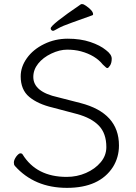

<svg xmlns="http://www.w3.org/2000/svg" viewBox="-20 -895 657 928"><path d="M235 -375Q163 -392 121.5 -426.5Q80 -461 80 -526Q80 -572 110 -614Q140 -656 193 -682Q246 -708 307.5 -708Q369 -708 416.5 -692Q464 -676 492 -653Q520 -632 520 -611.5Q520 -591 512 -578.5Q504 -566 499 -566Q494 -566 489 -572L477 -583Q441 -628 371 -647Q341 -655 304.5 -655Q268 -655 228 -636Q188 -617 164.5 -587.5Q141 -558 141 -523Q141 -451 260 -425L369 -397Q555 -349 555 -192Q555 -135 526 -88Q461 13 303.5 13Q146 13 51 -94V-95Q47 -98 47 -110Q47 -122 59 -139Q71 -154 78.5 -154Q86 -154 89 -149Q156 -40 302 -40Q352 -40 395.5 -59Q439 -78 466.5 -110.5Q494 -143 494 -184Q494 -250 458 -287.5Q422 -325 352 -344ZM225 -758Q225 -775 372 -875H379Q384 -875 397 -866Q430 -843 430 -826Q430 -822 426 -821Q377 -803 328.5 -786Q280 -769 260.5 -757.5Q241 -746 236.5 -746Q232 -746 228.5 -749.5Q225 -753 225 -758Z"/></svg>

Font: LXGW WenKai Light
Style: Regular
Weight: 300
Designer: LXGW / Fontworks Inc.
Foundry: LXGW / Fontworks Inc.
Version: Version 1.501; October 10, 2024